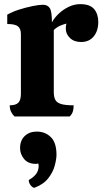

<svg xmlns="http://www.w3.org/2000/svg" viewBox="-20 -563 495 928"><path d="M50 0Q39 -11 33 -24Q27 -37 27 -54Q56 -54 68.5 -66.5Q81 -79 81 -109V-398Q81 -424 67 -435.5Q53 -447 15 -447V-492Q39 -506 72 -516.5Q105 -527 137 -533.5Q169 -540 187 -540Q210 -540 220.5 -524Q231 -508 231 -455Q242 -476 263.5 -496.5Q285 -517 312 -530Q339 -543 368 -543Q415 -543 435 -519Q455 -495 455 -457Q455 -414 433 -387Q411 -360 372 -360Q338 -360 318 -379.5Q298 -399 298 -424Q298 -440 301 -449Q285 -445 270 -438.5Q255 -432 240 -418V-118Q240 -95 247 -81Q254 -67 274.5 -60.5Q295 -54 336 -54Q336 -37 332 -24Q328 -11 317 0ZM145 345Q135 342 127 331Q119 320 119 307Q141 295 154 278.5Q167 262 167 238Q167 235 165 227Q162 228 159 228.5Q156 229 153 229Q116 229 96.5 205.5Q77 182 77 153Q77 116 99.5 94.5Q122 73 158 73Q198 73 225.5 99.5Q253 126 253 185Q253 206 244.5 238Q236 270 212.5 299.5Q189 329 145 345Z"/></svg>

Font: Calistoga
Style: Regular
Weight: 400
Designer: Yvonne Schuttler, Eben Sorkin
Foundry: www.sorkintype.com
Version: Version 1.010; ttfautohint (v1.8.4.7-5d5b)